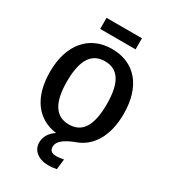

<svg xmlns="http://www.w3.org/2000/svg" viewBox="-260 -1003 1212 1367"><g transform="rotate(30 345.5 -319.5)"><path d="M200 -878V-787H491V-878ZM648 -346C648 -575 532 -706 346 -706C161 -706 43 -570 43 -345C43 -137 138 -9 298 12C251 44 228 83 228 130C228 195 284 239 365 239C385 239 407 237 432 232L442 147C419 152 399 154 381 154C344 154 326 139 326 108C326 71 355 37 447 0C574 -41 648 -165 648 -346ZM346 -86C237 -86 182 -172 182 -345C182 -525 239 -605 346 -605C453 -605 509 -526 509 -346C509 -165 453 -86 346 -86Z"/></g></svg>

Font: Fira Sans Medium
Style: Regular
Weight: 500
Designer: Carrois Corporate & Edenspiekermann AG
Foundry: Carrois Corporate GbR & Edenspiekermann AG
Version: Version 4.203